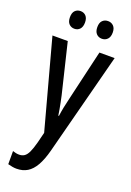

<svg xmlns="http://www.w3.org/2000/svg" viewBox="-179 -786 742 1088"><g transform="rotate(20 192.0 -242.0)"><path d="M5.4 -539.1H97.7L170.4 -237.8Q174.8 -217.8 178.7 -198.5Q182.6 -179.2 186 -160.4Q189.5 -141.6 191.9 -123.5H195.8Q199.2 -149.4 204.8 -177.5Q210.4 -205.6 218.3 -237.8L288.6 -539.1H380.4L220.2 77.6Q205.1 134.8 184.6 170.7Q164.1 206.5 136.5 223.4Q108.9 240.2 71.3 240.2Q58.6 240.2 45.9 237.8Q33.2 235.4 19.5 231.9V152.8Q28.8 156.2 38.8 158.2Q48.8 160.2 58.1 160.2Q77.1 160.2 90.1 151.1Q103 142.1 113.3 120.4Q123.5 98.6 133.8 60.1L149.9 -4.4ZM63 -670.9Q63 -697.8 75.9 -710.7Q88.9 -723.6 108.4 -723.6Q128.4 -723.6 141.1 -710.2Q153.8 -696.8 153.8 -670.9Q153.8 -644.5 141.1 -630.9Q128.4 -617.2 108.4 -617.2Q88.9 -617.2 75.9 -630.6Q63 -644 63 -670.9ZM228 -670.9Q228 -697.8 241.2 -710.7Q254.4 -723.6 274.4 -723.6Q294.4 -723.6 307.6 -710.2Q320.8 -696.8 320.8 -670.9Q320.8 -644.5 307.6 -630.9Q294.4 -617.2 274.4 -617.2Q253.9 -617.2 241 -630.9Q228 -644.5 228 -670.9Z"/></g></svg>

Font: Open Sans Condensed Medium
Style: Regular
Weight: 500
Width: 3
Designer: Monotype Design Team
Foundry: Monotype Imaging Inc.
Version: Version 3.000